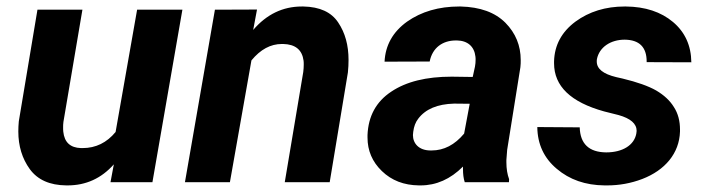

<svg xmlns="http://www.w3.org/2000/svg" viewBox="-20 -558 2165 588"><path d="M318.4 0H446.8L538.6 -528.3H399.9L334 -153.8C307.1 -121.1 273.4 -104.5 232.9 -104.5C231 -104.5 229.5 -104.5 228 -104.5C195.3 -105.5 177.2 -122.1 173.8 -154.8C173.3 -158.7 173.3 -163.1 173.3 -167.5C173.3 -172.9 173.3 -178.7 174.3 -185.1L232.4 -528.3H94.7L37.6 -186.5C36.6 -175.8 36.1 -165.5 36.1 -155.3C36.1 -110.8 47.9 -72.3 71.3 -40C95.2 -7.3 132.3 9.3 183.1 9.8C184.6 9.8 185.5 9.8 187 9.8C243.2 9.8 290.5 -11.7 328.6 -54.7Z M638.2 -528.3 546.4 0H684.1L750 -373C777.8 -406.7 808.6 -423.3 843.3 -423.3C844.7 -423.3 845.7 -423.3 847.2 -423.3C884.8 -422.4 905.3 -405.3 909.7 -372.1C910.2 -368.2 910.2 -364.3 910.2 -359.9C910.2 -353 909.7 -345.2 908.7 -337.4L852.1 0H989.7L1045.4 -335.9C1046.9 -349.6 1047.4 -362.3 1047.4 -374.5C1047.4 -419.4 1037.1 -457.5 1015.6 -489.3C994.6 -521 959 -537.1 909.2 -538.1C907.7 -538.1 906.2 -538.1 904.3 -538.1C846.2 -538.1 796.4 -514.2 755.4 -466.3L767.1 -528.8Z M1538.6 0 1539.1 -9.3C1533.7 -23.9 1530.8 -41 1530.8 -61.5C1530.8 -63.5 1530.8 -65.4 1530.8 -67.9L1533.2 -99.1L1573.7 -352.1C1574.7 -359.9 1574.7 -367.2 1574.7 -374C1574.7 -418.5 1559.1 -456.5 1527.8 -488.3C1496.1 -520 1450.7 -536.6 1390.6 -538.1C1389.2 -538.1 1388.2 -538.1 1386.7 -538.1C1323.7 -538.1 1270.5 -522.5 1226.6 -491.7C1183.1 -460.4 1160.2 -419.4 1157.7 -369.1L1295.9 -369.6C1304.2 -412.1 1335.9 -434.1 1376 -434.1C1377 -434.1 1378.4 -434.1 1379.4 -434.1C1412.1 -433.6 1432.6 -415.5 1436 -384.8C1436.5 -381.3 1436.5 -378.4 1436.5 -375C1436.5 -368.2 1436 -361.3 1434.6 -354L1427.7 -322.3L1363.3 -323.2C1285.6 -323.2 1224.1 -308.1 1178.2 -277.3C1131.8 -246.6 1107.9 -202.1 1105.5 -144.5C1105.5 -142.1 1105.5 -139.2 1105.5 -136.7C1105.5 -96.7 1120.1 -62.5 1149.4 -34.2C1179.2 -5.4 1216.8 9.3 1263.2 9.8C1264.6 9.8 1266.6 9.8 1268.1 9.8C1315.9 9.8 1359.4 -9.3 1397.9 -47.9C1397.9 -45.4 1397.9 -43 1397.9 -40.5C1397.9 -24.9 1399.4 -11.7 1403.3 0ZM1297.4 -97.2C1262.7 -97.7 1244.6 -118.7 1244.6 -144.5C1244.6 -147.5 1245.1 -151.4 1245.6 -154.8C1247.6 -170.4 1252.4 -183.6 1260.7 -194.3C1283.2 -224.1 1319.8 -239.3 1370.6 -240.7L1418.5 -240.2L1401.4 -148.9C1372.6 -114.3 1339.4 -97.2 1301.8 -97.2C1300.3 -97.2 1298.8 -97.2 1297.4 -97.2Z M1928.7 -148.9C1922.4 -113.8 1887.2 -91.3 1836.4 -91.3C1783.7 -91.8 1756.8 -117.7 1755.4 -168L1625.5 -168.9C1626 -116.7 1646 -73.7 1685.1 -41C1724.1 -7.8 1772.9 9.3 1831.5 9.8C1834 9.8 1836.9 9.8 1839.4 9.8C1876.5 9.8 1912.1 3.4 1946.8 -9.8C2016.6 -36.6 2060.5 -88.4 2062.5 -155.3C2062.5 -157.2 2062.5 -159.2 2062.5 -161.1C2062.5 -187.5 2056.6 -210.4 2043.9 -230C2031.7 -250 2013.7 -266.6 1989.7 -280.8C1965.8 -294.4 1931.6 -306.6 1886.7 -317.4L1867.2 -321.8C1827.1 -331.5 1807.6 -347.2 1807.6 -369.6C1807.6 -372.1 1807.6 -374.5 1808.1 -377C1815.4 -413.6 1850.1 -436.5 1893.1 -436.5C1938 -436 1960.4 -413.6 1960.4 -369.6C1960.4 -369.1 1960.4 -368.2 1960.4 -367.7L2097.2 -367.2C2096.7 -418.5 2077.6 -460 2041 -490.7C2004.4 -521.5 1956.1 -537.6 1896.5 -538.1C1895.5 -538.1 1894 -538.1 1893.1 -538.1C1834.5 -538.1 1784.2 -522.5 1742.2 -491.7C1700.2 -460.4 1678.2 -419.9 1676.8 -370.1C1676.8 -368.2 1676.8 -366.2 1676.8 -364.3C1676.8 -293.9 1728 -245.1 1830.1 -216.8L1874.5 -205.6C1911.1 -195.3 1929.7 -179.2 1929.7 -157.2C1929.7 -154.8 1929.2 -151.9 1928.7 -148.9Z"/></svg>

Font: Roboto
Style: Bold Italic
Weight: 700
Italic angle: -12°
Designer: Google
Version: Version 2.137; 2017